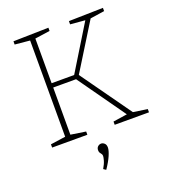

<svg xmlns="http://www.w3.org/2000/svg" viewBox="-164 -811 1031 1168"><g transform="rotate(-20 351.5 -226.5)"><path d="M598 -28 584 -36 685 -21V0H463V-21L563 -36L559 -28L332 -348L348 -341H180L189 -350V-26L181 -37L286 -21V0H58V-21L163 -36L155 -26V-667L163 -657L58 -667V-688L286 -693V-672L181 -657L189 -667V-360L180 -369H343L330 -361L517 -666L522 -658L417 -667V-688L639 -693V-672L538 -657L551 -665L357 -352V-366ZM321 240 305 229Q321 202 326.5 182Q332 162 332 154Q332 145 327.5 139.5Q323 134 319 128Q315 122 315 111Q315 96 324.5 87.5Q334 79 346 79Q357 79 367 88Q377 97 377 115Q377 134 363 166.5Q349 199 321 240Z"/></g></svg>

Font: Bitter Thin ExtraLight
Style: Regular
Weight: 250
Version: Version 2.002